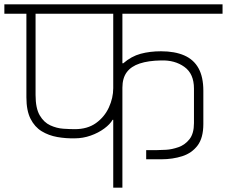

<svg xmlns="http://www.w3.org/2000/svg" viewBox="-56 -860 1040 880"><path d="M463 0V-311H460Q449 -291 422 -271Q395 -251 359.5 -238.5Q324 -226 287 -226Q246 -225 206.5 -232Q167 -239 135 -258.5Q103 -278 84 -315.5Q65 -353 65 -414V-797H-36V-840H964V-797H505V-570H509Q546 -602 588.5 -613.5Q631 -625 682 -625Q745 -625 788.5 -606Q832 -587 854 -547Q876 -507 876 -444V-292Q876 -228 849.5 -193Q823 -158 779 -144Q735 -130 684 -130H672H653Q649 -130 641.5 -130Q634 -130 614 -130V-172H664Q678 -172 705 -173.5Q732 -175 762 -185.5Q792 -196 812.5 -222Q833 -248 833 -296V-454Q833 -522 789 -553.5Q745 -585 682 -583Q624 -582 584.5 -569Q545 -556 525 -529Q505 -502 505 -458V0ZM107 -425Q107 -364 126 -331.5Q145 -299 174.5 -285.5Q204 -272 234.5 -270Q265 -268 287 -268Q345 -268 384 -296Q423 -324 443 -367.5Q463 -411 463 -456V-797H107Z"/></svg>

Font: Matangi Light
Style: Regular
Weight: 300
Designer: Prashant Pant
Foundry: The Graphic Ant
Version: Version 3.002